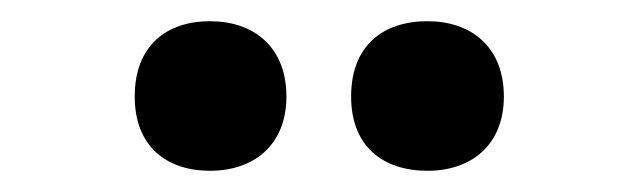

<svg xmlns="http://www.w3.org/2000/svg" viewBox="-20 -778 597 181"><path d="M107 -687C107 -640 137 -617 178 -617C219 -617 250 -641 250 -687C250 -734 219 -758 178 -758C137 -758 107 -735 107 -687ZM311 -687C311 -640 341 -617 383 -617C424 -617 455 -641 455 -687C455 -734 424 -758 383 -758C341 -758 311 -735 311 -687Z"/></svg>

Font: Noto Sans Myanmar SemiCondensed ExtraBold
Style: Regular
Weight: 800
Width: 4
Designer: Monotype Design Team
Foundry: Monotype Imaging Inc.
Version: Version 2.107